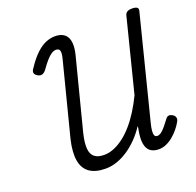

<svg xmlns="http://www.w3.org/2000/svg" viewBox="-154 -1067 1273 1247"><g transform="rotate(-20 482.5 -443.5)"><path d="M369 17Q299 17 258.5 -12Q218 -41 208.5 -98.5Q199 -156 219 -241L349 -749Q358 -784 354 -801.5Q350 -819 328 -819Q313 -819 296.5 -808.5Q280 -798 261 -776.5Q242 -755 218 -721Q203 -702 188.5 -698.5Q174 -695 157 -706Q142 -715 139.5 -727.5Q137 -740 149 -756Q188 -815 223 -847Q258 -879 290 -891.5Q322 -904 350 -904Q412 -904 434 -863.5Q456 -823 437 -745L309 -246Q295 -186 298 -147Q301 -108 324 -89Q347 -70 391 -70Q424 -70 458.5 -84Q493 -98 527 -124Q561 -150 593 -187Q625 -224 653.5 -269.5Q682 -315 707 -367L835 -874Q839 -888 851 -895Q863 -902 884 -902Q907 -902 917.5 -895Q928 -888 924 -872L746 -168Q737 -134 735 -112Q733 -90 738 -79Q743 -68 757 -68Q774 -68 794 -86.5Q814 -105 845 -147Q856 -164 867.5 -166.5Q879 -169 894 -161Q910 -152 913.5 -138.5Q917 -125 908 -110Q896 -88 878 -66Q860 -44 837.5 -25Q815 -6 789.5 5.5Q764 17 737 17Q700 17 678 -0.5Q656 -18 650 -53.5Q644 -89 654 -143Q656 -150 657 -157.5Q658 -165 658 -172Q629 -128 595 -93.5Q561 -59 524 -34.5Q487 -10 448 3.5Q409 17 369 17Z"/></g></svg>

Font: Playwrite DE SAS
Style: Regular
Weight: 400
Designer: Veronika Burian, José Scaglione
Foundry: TypeTogether
Version: Version 1.002